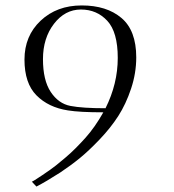

<svg xmlns="http://www.w3.org/2000/svg" viewBox="-20 -682 641 706"><path d="M481 -471Q481 -413 462 -356Q443 -299 415 -255.5Q387 -212 347 -170Q307 -128 274 -101Q241 -74 202 -48Q149 -14 114 4L97 -14Q100 -14 135 -37.5Q170 -61 185.5 -73.5Q201 -86 220 -102Q239 -118 257.5 -136.5Q276 -155 294 -175Q329 -214 360 -269Q273 -269 230 -276Q158 -287 114 -331.5Q70 -376 70 -463Q70 -550 129.5 -606Q189 -662 280.5 -662Q372 -662 426.5 -616Q481 -570 481 -471ZM368 -284Q413 -374 413 -469Q413 -564 374.5 -605.5Q336 -647 277.5 -647Q219 -647 178.5 -594.5Q138 -542 138 -464.5Q138 -387 166.5 -344Q195 -301 239 -292.5Q283 -284 368 -284Z"/></svg>

Font: Antic Didone
Style: Regular
Weight: 400
Designer: Santiago Orozco
Foundry: Santiago Orozco
Version: Version 2.000